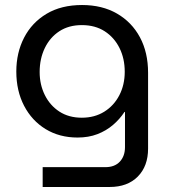

<svg xmlns="http://www.w3.org/2000/svg" viewBox="-20 -542 680 765"><path d="M150 203V124H400Q437 124 457.5 102Q478 80 478 44V-96H476Q457 -67 430 -44Q403 -21 368 -7.5Q333 6 289 6Q217 6 162 -27.5Q107 -61 76 -120.5Q45 -180 45 -257Q45 -332 76 -392Q107 -452 165.5 -487Q224 -522 307 -522Q387 -522 446 -488Q505 -454 537.5 -393.5Q570 -333 570 -252V50Q570 120 529 161.5Q488 203 417 203ZM306 -73Q357 -73 395.5 -97Q434 -121 455.5 -162.5Q477 -204 477 -256Q477 -309 456 -351Q435 -393 397 -417.5Q359 -442 306 -442Q254 -442 216.5 -417.5Q179 -393 158.5 -350.5Q138 -308 138 -255Q138 -205 158.5 -163.5Q179 -122 216.5 -97.5Q254 -73 306 -73Z"/></svg>

Font: MuseoModerno SemiBold
Style: Regular
Weight: 400
Version: Version 1.001